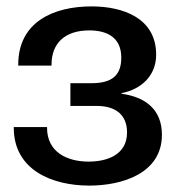

<svg xmlns="http://www.w3.org/2000/svg" viewBox="-20 -565 563 600"><path d="M259 15C360 15 486 -22 486 -144C486 -223 434 -262 360 -272V-274C422 -286 468 -329 468 -394C468 -509 364 -545 266 -545C148 -545 37 -497 37 -363V-360H141V-363C141 -430 183 -470 259 -470C316 -470 359 -447 359 -385C359 -332 333 -305 266 -305H200V-234H282C344 -234 377 -204 377 -151C377 -82 316 -60 257 -60C189 -60 127 -90 127 -166V-168H23V-166C23 -33 144 15 259 15Z"/></svg>

Font: Cheyenne Sans Medium
Style: Regular
Weight: 500
Designer: The Public Sans project authors (U.S. Web Design System), Libre Franklin designed by Pablo Impallari and Rodrigo Fuenzal
Foundry: The Cheyenne Sans Project Authors
Version: Version 2.007